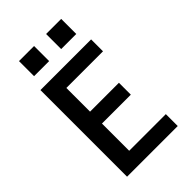

<svg xmlns="http://www.w3.org/2000/svg" viewBox="-276 -1050 1152 1152"><g transform="rotate(-45 300.0 -474.5)"><path d="M89 0V-735H519V-634H208V-433H453V-332H208V-101H519V0ZM479 -821H351V-949H479ZM121 -821V-949H249V-821Z"/></g></svg>

Font: Iosevka SS04 Extended
Style: Bold
Weight: 700
Width: 7
Monospace: yes
Designer: Belleve Invis
Foundry: Belleve Invis
Version: Version 19.0.0; ttfautohint (v1.8.4)